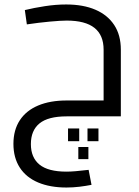

<svg xmlns="http://www.w3.org/2000/svg" viewBox="-20 -520 620 858"><path d="M330 137H375V191H330ZM371 54H420V111H371ZM284 54H334V111H284ZM277 318Q204 318 150.5 295.5Q97 273 68.5 229Q40 185 40 123Q40 61 68.5 17.5Q97 -26 150.5 -48.5Q204 -71 278 -71H443V-298Q443 -363 402 -395.5Q361 -428 278 -428Q252 -428 203 -423.5Q154 -419 100 -411L91 -475Q132 -485 181 -492.5Q230 -500 276 -500Q352 -500 406.5 -476.5Q461 -453 490.5 -408Q520 -363 520 -298V0H278Q195 0 156.5 31.5Q118 63 118 124Q118 184 156.5 215.5Q195 247 277 247Q295 247 318.5 245Q342 243 376 239L389 306Q364 311 335 314.5Q306 318 277 318Z"/></svg>

Font: Cairo
Style: Regular
Weight: 400
Designer: Mohamed Gaber, Accademia di Belle Arti di Urbino
Foundry: Kief Type Foundry, Accademia di Belle Arti di Urbino
Version: Version 3.120